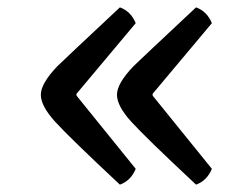

<svg xmlns="http://www.w3.org/2000/svg" viewBox="-20 -564 636 522"><path d="M395 -309V-304L556 -105Q543 -73 513 -62Q375 -191 336.5 -233.5Q298 -276 298 -306.5Q298 -337 343 -384Q357 -398 513 -544Q543 -533 556 -501ZM188 -309V-304L349 -105Q336 -73 306 -62Q168 -191 129.5 -233.5Q91 -276 91 -306.5Q91 -337 136 -384Q150 -398 306 -544Q336 -533 349 -501Z"/></svg>

Font: Convergence
Style: Regular
Weight: 400
Designer: Nicolas Silva and John Vargas
Foundry: Nicolas Silva and Jonh Vargas
Version: Version 1.002